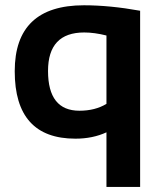

<svg xmlns="http://www.w3.org/2000/svg" viewBox="-20 -533 620 738"><path d="M389.2 -396.5Q342.8 -408.2 303.7 -408.2Q164.6 -408.2 164.6 -260.3Q164.6 -107.4 285.2 -107.4Q345.7 -107.4 389.2 -133.8ZM518.6 185.5H389.2V-24.4Q336.4 0 270 0Q36.6 0 36.6 -259.3Q36.6 -512.7 302.7 -512.7Q401.9 -512.7 518.6 -491.7Z"/></svg>

Font: Voltera
Style: Bold
Weight: 700
Designer: Bernd Montag
Version: Version 1.301